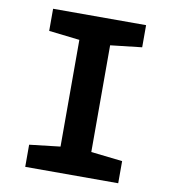

<svg xmlns="http://www.w3.org/2000/svg" viewBox="-81 -784 761 854"><g transform="rotate(10 300.0 -357.0)"><path d="M510 0V-100L368 -116V-598L510 -614V-714H90V-614L229 -598V-116L90 -100V0Z"/></g></svg>

Font: Noto Sans Mono UI
Style: Bold
Weight: 700
Designer: Monotype Design team
Foundry: Monotype Imaging Inc.
Version: 1.000